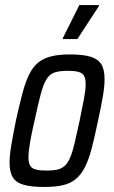

<svg xmlns="http://www.w3.org/2000/svg" viewBox="-20 -734 452 762"><path d="M155 8Q105 8 74.5 -0.5Q44 -9 31 -30Q18 -51 18 -89Q18 -118 25 -159Q32 -200 43 -255Q57 -318 69 -363.5Q81 -409 96 -439Q111 -469 132 -486Q153 -503 183.5 -510.5Q214 -518 258 -518Q309 -518 339 -509Q369 -500 382 -479Q395 -458 395 -419Q395 -391 388 -350Q381 -309 369 -255Q356 -191 344 -145.5Q332 -100 317 -70.5Q302 -41 281 -23.5Q260 -6 229.5 1Q199 8 155 8ZM164 -57Q191 -57 208 -61Q225 -65 237.5 -76.5Q250 -88 259 -110Q268 -132 276.5 -167.5Q285 -203 296 -255Q307 -308 313.5 -343Q320 -378 320 -400Q320 -423 313 -434Q306 -445 290.5 -449Q275 -453 249 -453Q217 -453 197 -446.5Q177 -440 164.5 -419.5Q152 -399 141.5 -359.5Q131 -320 117 -255Q105 -203 99 -167.5Q93 -132 93 -110Q93 -87 100 -76Q107 -65 123 -61Q139 -57 164 -57ZM229 -579 230 -584 295 -714H373L372 -709L287 -579Z"/></svg>

Font: Saira Condensed
Style: Italic
Weight: 400
Width: 3
Italic angle: -12°
Designer: Hector Gatti with collaboration of the Omnibus-Type team
Foundry: Omnibus-Type
Version: Version 1.100